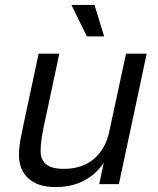

<svg xmlns="http://www.w3.org/2000/svg" viewBox="-20 -748 640 780"><path d="M207 12Q133 12 95 -23.5Q57 -59 57 -118Q57 -147 63 -180Q69 -213 75 -240L137 -530H221L157 -230Q152 -205 148.5 -181.5Q145 -158 145 -133Q145 -99 167.5 -80.5Q190 -62 239 -62Q314 -62 361.5 -102.5Q409 -143 424 -214L492 -530H576L463 0H383L411 -131L422 -124Q393 -59 337.5 -23.5Q282 12 207 12ZM333 -600 270 -728H364L403 -600Z"/></svg>

Font: Geist Mono
Style: Italic
Weight: 400
Italic angle: -12°
Monospace: yes
Designer: Basement.studio, Andrés Briganti, Mateo Zaragoza
Foundry: Basement.studio, Vercel, Andrés Briganti, Guido Ferreyra, Mateo Zaragoza
Version: Version 1.500